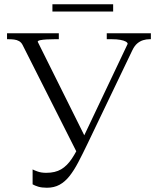

<svg xmlns="http://www.w3.org/2000/svg" viewBox="-20 -866 741 901"><path d="M390 -190Q367 -142 347 -104Q327 -66 306 -39.5Q285 -13 259.5 1Q234 15 200 15Q176 15 159.5 10Q143 5 133 -1V-71Q140 -67 157 -61Q174 -55 197 -55Q239 -55 267 -71.5Q295 -88 317.5 -122Q340 -156 365 -209L579 -660Q579 -666 570 -671Q561 -676 544.5 -679Q528 -682 504 -682H481V-710H688V-682H682Q667 -682 652 -677.5Q637 -673 624 -662Q611 -651 601 -630ZM385 -212 345 -142 86 -655Q80 -667 69.5 -673Q59 -679 46 -680.5Q33 -682 18 -682H13V-710H256V-682H237Q218 -682 199.5 -681Q181 -680 169 -677.5Q157 -675 157 -670ZM226 -846H511V-812H226Z"/></svg>

Font: Roboto Serif 120pt Expanded Light
Style: Regular
Weight: 300
Width: 7
Designer: Greg Gazdowicz
Foundry: Commercial Type
Version: Version 1.008